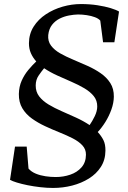

<svg xmlns="http://www.w3.org/2000/svg" viewBox="-20 -837 630 948"><path d="M500.6 -92.8Q500.1 -47.2 478 -12.9Q456 21.4 419 44.4Q382 67.5 336.2 79.3Q290.5 91 242.1 91Q211.5 91 178.9 87.2Q146.3 83.5 116.4 77.5Q86.5 71.4 63.6 64.4Q40.6 57.4 29.5 50.9L54.1 -113.3H111.8L120.8 -4.6Q134.6 11.3 156.8 20.4Q179 29.5 204.8 33.3Q230.6 37.1 255 37.1Q292.9 37.1 326.8 25.5Q360.8 14 382.4 -10.6Q404.1 -35.2 404.4 -73.2Q404.7 -99.9 386.8 -119.2Q369 -138.5 339.2 -153.8Q309.4 -169 273.9 -183.2Q238.4 -197.4 202.9 -213.9Q167.5 -230.3 137.7 -251.6Q108 -272.8 90.3 -302.4Q72.6 -332 73.1 -372.9Q73.9 -409.3 87 -438.7Q100.2 -468.1 119.9 -491.7Q139.6 -515.2 159 -533.7Q142.2 -552.3 132.5 -574.4Q122.8 -596.5 122.9 -624Q123.4 -670 146.2 -705.8Q169 -741.6 206.5 -766.4Q244.1 -791.2 289.1 -804.1Q334.2 -817 379.4 -817Q423.4 -817 461.3 -811.1Q499.2 -805.2 526.9 -796.7Q554.5 -788.2 567.7 -780L544.7 -628.4H488.9L475.1 -735.2Q466.5 -745.4 448.6 -752.1Q430.7 -758.8 408.7 -762.1Q386.8 -765.5 365.2 -765.5Q345.2 -765.1 321.3 -760.7Q297.3 -756.4 274.9 -745.3Q252.5 -734.2 237.1 -714.5Q221.6 -694.9 218.2 -664.2Q215.5 -633.6 231.9 -611.9Q248.2 -590.1 277.1 -573.6Q306 -557.2 341.1 -542.6Q376.1 -528 411.7 -512Q447.3 -496.1 476.9 -475.6Q506.6 -455.1 524.6 -427Q542.6 -398.9 542.1 -359.4Q541.6 -328.3 529.9 -295.9Q518.2 -263.5 500.3 -234.7Q482.3 -205.9 462.6 -185.2Q480.6 -165.4 490.8 -144.9Q501 -124.4 500.6 -92.8ZM460.1 -311.1Q460.4 -340.4 443 -362.2Q425.6 -383.9 396.9 -400.9Q368.1 -418 333.3 -433Q298.5 -448.1 263.1 -464.1Q227.7 -480.1 197.8 -500.1Q184.8 -484.5 170.7 -463.9Q156.6 -443.3 156.3 -415.3Q156 -383.9 173.4 -361.2Q190.8 -338.6 219.9 -321Q249 -303.5 284.3 -288.1Q319.7 -272.7 355.6 -256.3Q391.5 -239.9 422.4 -219.4Q435.4 -237.7 447.7 -263Q460 -288.3 460.1 -311.1Z"/></svg>

Font: Merriweather 7pt Light
Style: Italic
Weight: 300
Italic angle: -7.8°
Designer: Eben Sorkin
Foundry: Eben Sorkin
Version: Version 2.200;gftools[0.9.31]